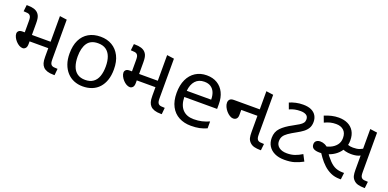

<svg xmlns="http://www.w3.org/2000/svg" viewBox="-8 -1305 4081 2018"><g transform="rotate(20 2032.5 -296.5)"><path d="M568 0Q525 0 496.5 -9.5Q468 -19 451 -37Q435 -54 427.5 -79Q420 -104 420 -148V-603L500 -592V-152Q500 -125 503 -112.5Q506 -100 512 -92Q523 -78 544.5 -75.5Q566 -73 586 -73L579 0ZM166 -152Q146 -152 126 -163.5Q106 -175 89 -193.5Q72 -212 61.5 -233.5Q51 -255 51 -274Q51 -291 64 -303.5Q77 -316 107 -316H432V-244H211V-215Q211 -181 197 -166.5Q183 -152 166 -152ZM131 -300V-440Q131 -468 128 -480Q125 -492 119 -500Q109 -514 87 -517Q65 -520 44 -520L52 -592H63Q106 -592 134.5 -583Q163 -574 180 -556Q191 -545 198 -530Q205 -515 208 -494.5Q211 -474 211 -444V-300Z M1145 -269Q1145 -202 1127.5 -150.5Q1110 -99 1077.5 -63Q1045 -27 998.5 -8.5Q952 10 895 10Q842 10 797 -8.5Q752 -27 719 -63Q686 -99 667.5 -150.5Q649 -202 649 -269Q649 -358 679 -419.5Q709 -481 765 -513.5Q821 -546 898 -546Q971 -546 1026.5 -513.5Q1082 -481 1113.5 -419.5Q1145 -358 1145 -269ZM740 -269Q740 -206 756.5 -159.5Q773 -113 808 -88Q843 -63 897 -63Q951 -63 986 -88Q1021 -113 1037.5 -159.5Q1054 -206 1054 -269Q1054 -333 1037 -378Q1020 -423 985.5 -447.5Q951 -472 896 -472Q814 -472 777 -418Q740 -364 740 -269Z M1767 0Q1724 0 1695.5 -9.5Q1667 -19 1650 -37Q1634 -54 1626.5 -79Q1619 -104 1619 -148V-603L1699 -592V-152Q1699 -125 1702 -112.5Q1705 -100 1711 -92Q1722 -78 1743.5 -75.5Q1765 -73 1785 -73L1778 0ZM1365 -152Q1345 -152 1325 -163.5Q1305 -175 1288 -193.5Q1271 -212 1260.5 -233.5Q1250 -255 1250 -274Q1250 -291 1263 -303.5Q1276 -316 1306 -316H1631V-244H1410V-215Q1410 -181 1396 -166.5Q1382 -152 1365 -152ZM1330 -300V-440Q1330 -468 1327 -480Q1324 -492 1318 -500Q1308 -514 1286 -517Q1264 -520 1243 -520L1251 -592H1262Q1305 -592 1333.5 -583Q1362 -574 1379 -556Q1390 -545 1397 -530Q1404 -515 1407 -494.5Q1410 -474 1410 -444V-300Z M2085 -546Q2154 -546 2203.5 -516Q2253 -486 2279.5 -431.5Q2306 -377 2306 -304V-251H1939Q1941 -160 1985.5 -112.5Q2030 -65 2110 -65Q2161 -65 2200.5 -74.5Q2240 -84 2282 -102V-25Q2241 -7 2201 1.5Q2161 10 2106 10Q2030 10 1971.5 -21Q1913 -52 1880.5 -113.5Q1848 -175 1848 -264Q1848 -352 1877.5 -415Q1907 -478 1960.5 -512Q2014 -546 2085 -546ZM2084 -474Q2021 -474 1984.5 -433.5Q1948 -393 1941 -321H2214Q2214 -367 2200 -401Q2186 -435 2157.5 -454.5Q2129 -474 2084 -474Z M2877 0Q2842 0 2811.5 -7.5Q2781 -15 2760 -37Q2741 -57 2735 -81.5Q2729 -106 2729 -148V-603L2809 -592V-152Q2809 -125 2812 -112.5Q2815 -100 2821 -92Q2832 -78 2853 -75.5Q2874 -73 2895 -73L2887 0ZM2497 -214Q2479 -214 2458.5 -226.5Q2438 -239 2420.5 -259Q2403 -279 2392 -302.5Q2381 -326 2381 -348Q2381 -371 2394.5 -385.5Q2408 -400 2441 -400H2765V-328H2548V-271Q2548 -242 2534 -228Q2520 -214 2497 -214Z M3152 10Q3088 10 3042.5 -11.5Q2997 -33 2973 -71.5Q2949 -110 2949 -162Q2949 -230 2992 -274.5Q3035 -319 3111 -359Q3152 -381 3177.5 -397Q3203 -413 3214.5 -429Q3226 -445 3226 -467Q3226 -501 3202 -515.5Q3178 -530 3140 -530Q3105 -530 3075.5 -524Q3046 -518 3016 -504L2991 -572Q3024 -586 3061.5 -594.5Q3099 -603 3142 -603Q3198 -603 3234 -586Q3270 -569 3288 -538.5Q3306 -508 3306 -469Q3306 -427 3289 -398.5Q3272 -370 3243.5 -348.5Q3215 -327 3178 -307Q3123 -277 3091 -254.5Q3059 -232 3045.5 -209Q3032 -186 3032 -154Q3032 -114 3064 -88.5Q3096 -63 3154 -63Q3202 -63 3241 -76.5Q3280 -90 3320 -115L3357 -44Q3310 -18 3263.5 -4Q3217 10 3152 10Z M3767 0Q3711 0 3666.5 -20.5Q3622 -41 3586.5 -74Q3551 -107 3522.5 -146.5Q3494 -186 3470 -225L3481 -265Q3524 -270 3563.5 -287.5Q3603 -305 3628.5 -337Q3654 -369 3654 -416Q3654 -472 3622 -501Q3590 -530 3537 -530Q3503 -530 3473.5 -523Q3444 -516 3409 -499L3383 -568Q3420 -584 3460 -593.5Q3500 -603 3540 -603Q3599 -603 3642.5 -582Q3686 -561 3710.5 -520Q3735 -479 3735 -418Q3735 -364 3712.5 -321.5Q3690 -279 3652.5 -249Q3615 -219 3568.5 -203.5Q3522 -188 3475 -188Q3429 -188 3406 -202.5Q3383 -217 3383 -249Q3383 -274 3400 -287.5Q3417 -301 3444 -301Q3470 -301 3494.5 -290Q3519 -279 3553 -246H3540Q3587 -178 3623.5 -140.5Q3660 -103 3696 -89Q3732 -75 3776 -75H3790L3781 0ZM3789 -286Q3756 -286 3724.5 -294Q3693 -302 3670 -318L3679 -389Q3700 -376 3727.5 -366.5Q3755 -357 3786 -357Q3830 -357 3857.5 -367Q3885 -377 3916 -400L3931 -329Q3902 -309 3870.5 -297.5Q3839 -286 3789 -286ZM4039 0Q4004 0 3973.5 -7.5Q3943 -15 3922 -37Q3903 -57 3897 -81.5Q3891 -106 3891 -148V-603L3971 -592V-152Q3971 -125 3974 -112.5Q3977 -100 3983 -92Q3994 -78 4015 -75.5Q4036 -73 4057 -73L4049 0Z"/></g></svg>

Font: guzrati115
Style: Regular
Weight: 400
Designer: Jelle Bosma - Monotype Design Team, Universal Thirst
Foundry: Monotype Imaging Inc.
Version: Version 2.102